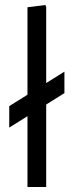

<svg xmlns="http://www.w3.org/2000/svg" viewBox="-20 -749 295 769"><path d="M17 -238V-324L238 -462V-376ZM90 0V-720L162 -729L165 -721V0Z"/></svg>

Font: Fustat
Style: Regular
Weight: 400
Designer: Mohamed Gaber, Khaled Hosny, Laura Garcia Mut
Foundry: Kief Type Foundry, Alif Type Foundry, Hard Type Foundry
Version: Version 1.007